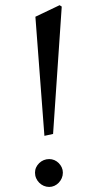

<svg xmlns="http://www.w3.org/2000/svg" viewBox="-20 -717 380 747"><path d="M211.9 -696.8 220.2 -691.4 186.5 -195.8 152.8 -188.5 117.7 -651.9ZM224.6 -45.4Q224.6 -33.7 220.2 -23.7Q215.8 -13.7 208.5 -6.1Q201.2 1.5 191.7 5.9Q182.1 10.3 171.4 10.3Q160.2 10.3 150.1 5.9Q140.1 1.5 132.6 -6.1Q125 -13.7 120.6 -23.7Q116.2 -33.7 116.2 -45.4Q116.2 -56.2 120.6 -65.7Q125 -75.2 132.6 -82.5Q140.1 -89.8 150.1 -94Q160.2 -98.1 171.4 -98.1Q182.1 -98.1 191.7 -94Q201.2 -89.8 208.5 -82.5Q215.8 -75.2 220.2 -65.7Q224.6 -56.2 224.6 -45.4Z"/></svg>

Font: Varendra
Style: Regular
Weight: 400
Designer: Jacob Thomas
Foundry: Bangla Type Foundry
Version: Version 1.008